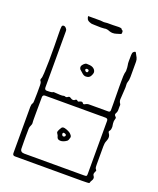

<svg xmlns="http://www.w3.org/2000/svg" viewBox="-145 -876 793 963"><g transform="rotate(20 251.0 -394.0)"><path d="M53 0Q40 0 40 -13V-260Q40 -273 45 -280Q47 -283 47.5 -287.5Q48 -292 48 -296Q49 -316 49 -336.5Q49 -357 49 -378Q49 -384 48 -390Q47 -396 42 -402Q41 -404 41.5 -408Q42 -412 43 -413Q46 -416 47.5 -443.5Q49 -471 49.5 -509.5Q50 -548 49.5 -587.5Q49 -627 48.5 -655Q48 -683 49 -687Q49 -699 58 -699.5Q67 -700 74 -690Q78 -686 78 -679V-378Q78 -364 90 -364Q94 -364 106.5 -364.5Q119 -365 123 -369Q124 -370 135 -369Q146 -368 159.5 -367.5Q173 -367 178 -369Q182 -370 185 -369Q193 -365 200.5 -371Q208 -377 215 -371Q231 -360 241 -371Q247 -374 249 -372Q255 -365 260 -368Q265 -371 271 -372Q277 -374 281.5 -367.5Q286 -361 293 -366Q305 -373 317 -372H416Q426 -372 426 -383Q426 -394 426 -415.5Q426 -437 425.5 -461Q425 -485 425 -505Q425 -525 425 -534Q425 -549 425.5 -564Q426 -579 430 -593Q430 -615 428 -623Q426 -631 426 -644Q426 -670 426.5 -677.5Q427 -685 428 -689Q430 -694 436.5 -698Q443 -702 446 -694Q452 -684 456.5 -674.5Q461 -665 461 -654V-603Q461 -590 461 -572.5Q461 -555 456 -542Q454 -537 455 -526.5Q456 -516 455 -506L452 -457Q451 -450 452 -443Q453 -436 458 -429Q462 -424 460 -413Q460 -407 460 -396Q460 -385 454 -376Q451 -369 454 -365Q457 -361 460.5 -357.5Q464 -354 461 -348Q457 -336 458.5 -324Q460 -312 461 -306Q461 -300 460 -294Q459 -288 454 -282Q450 -278 455 -271Q468 -254 458 -231Q454 -222 453 -214Q452 -206 452 -198V-103Q452 -96 452.5 -88.5Q453 -81 459 -75Q461 -74 459.5 -70Q458 -66 457 -64Q450 -51 457 -43Q461 -38 461 -32Q461 -25 456.5 -18.5Q452 -12 450 -4Q450 -1 443 -1Q441 -1 435.5 -0.5Q430 0 411 0Q392 0 351 0Q310 0 238 0Q166 0 53 0ZM249 -498Q239 -498 229.5 -506.5Q220 -515 212 -522Q204 -534 212 -545Q218 -553 224.5 -557Q231 -561 241 -559Q260 -559 270.5 -550.5Q281 -542 281 -530Q281 -523 274 -510.5Q267 -498 249 -498ZM246 -520Q251 -520 252 -524Q253 -528 253 -529Q253 -536 243 -536Q240 -537 236 -533Q235 -529 236 -527Q240 -520 246 -520ZM92 -29H410Q421 -29 423.5 -31Q426 -33 426 -42V-326Q426 -338 413 -338H91Q78 -338 78 -325Q78 -264 77.5 -237Q77 -210 77.5 -202.5Q78 -195 78 -192Q80 -183 75 -173Q70 -163 70 -154Q70 -129 69.5 -115.5Q69 -102 69.5 -88Q70 -74 70 -49Q70 -29 92 -29ZM273 -164Q255 -151 239 -151.5Q223 -152 220 -166Q219 -172 214.5 -178Q210 -184 210 -188Q212 -196 215.5 -202.5Q219 -209 223 -215Q229 -221 239.5 -218.5Q250 -216 261 -210.5Q272 -205 276 -199Q285 -190 281 -181Q279 -170 273 -164ZM254 -180Q256 -182 256 -185Q257 -188 255 -190Q254 -192 248 -194Q242 -196 240 -194Q239 -193 238 -191Q237 -189 237 -187Q237 -186 238 -184.5Q239 -183 240 -181Q241 -177 245.5 -177Q250 -177 254 -180ZM301 -749Q293 -749 284 -752Q277 -755 269.5 -756.5Q262 -758 254 -756Q247 -755 236 -755Q225 -755 201 -756Q198 -756 190.5 -756.5Q183 -757 182 -758Q165 -763 161 -771.5Q157 -780 157 -787H224Q237 -786 239 -785.5Q241 -785 243.5 -785.5Q246 -786 259 -787H289Q297 -787 305 -787.5Q313 -788 320 -788Q325 -788 328 -787.5Q331 -787 334 -786Q337 -785 338 -782Q339 -779 343 -778Q346 -778 346 -769Q346 -760 343 -759Q332 -756 322 -752.5Q312 -749 301 -749Z"/></g></svg>

Font: Sankofa Display
Style: Regular
Weight: 400
Designer: Batsirai Madzonga
Foundry: Batsirai Madzonga
Version: Version 1.000; ttfautohint (v1.8.4.7-5d5b)